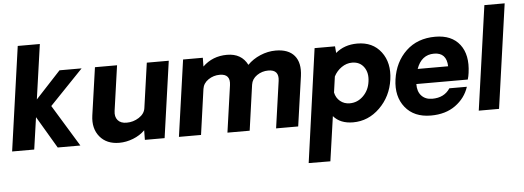

<svg xmlns="http://www.w3.org/2000/svg" viewBox="-61 -928 3756 1376"><g transform="rotate(-5 1817.0 -240.5)"><path d="M-2 0 104 -750H263L207 -356L387 -550H546L306 -300L489 0H326L190 -230L157 0Z M1173 -550 1095 0H953L954 -69Q919 -34 869 -14.5Q819 5 769 5Q678 5 629 -54.5Q580 -114 593 -207L642 -550H801L755 -226Q749 -184 770 -159Q791 -134 834 -134Q882 -134 922.5 -160Q963 -186 969 -226L1015 -550Z M1942 -556Q2034 -556 2077 -504.5Q2120 -453 2107 -358L2056 0H1897L1945 -338Q1956 -418 1877 -418Q1832 -418 1795.5 -393Q1759 -368 1753 -327L1707 0H1547L1595 -338Q1606 -418 1528 -418Q1483 -418 1446 -393Q1409 -368 1403 -327L1357 0H1198L1276 -550H1418L1417 -487Q1488 -556 1592 -556Q1696 -556 1739 -471Q1777 -510 1831.5 -533Q1886 -556 1942 -556Z M2529 -555Q2640 -555 2700 -476Q2760 -397 2743 -277Q2726 -157 2643.5 -76Q2561 5 2451 5Q2359 5 2310 -52L2264 269L2108 268L2222 -549H2369L2373 -501Q2436 -555 2529 -555ZM2439 -133Q2495 -133 2536.5 -174Q2578 -215 2586 -277Q2595 -339 2565.5 -380.5Q2536 -422 2480 -422Q2440 -422 2404.5 -397.5Q2369 -373 2349 -334L2333 -220Q2341 -181 2370 -157Q2399 -133 2439 -133Z M3306 -276Q3303 -252 3296 -229H2926Q2925 -175 2953.5 -144.5Q2982 -114 3031 -114Q3117 -114 3159 -178H3285Q3259 -98 3188 -46.5Q3117 5 3011 5Q2890 5 2826.5 -74Q2763 -153 2780 -275Q2798 -400 2880 -477.5Q2962 -555 3090 -555Q3208 -555 3266 -480Q3324 -405 3306 -276ZM3071 -435Q2980 -435 2945 -336H3164Q3161 -435 3071 -435Z M3355 0 3461 -750H3607L3501 0Z"/></g></svg>

Font: Oakes Grotesk Bold
Style: Italic
Weight: 700
Italic angle: -8°
Designer: Samuel Oakes
Foundry: Samuel Oakes
Version: Version 1.000;PS 001.000;hotconv 1.0.88;makeotf.lib2.5.64775